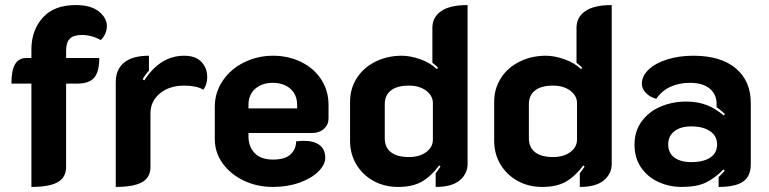

<svg xmlns="http://www.w3.org/2000/svg" viewBox="-20 -729 3034 758"><path d="M104 -399H25Q25 -451 39.5 -475.5Q54 -500 84 -500H104V-534Q104 -609 148.5 -659Q193 -709 279 -709Q339 -709 370.5 -683.5Q402 -658 402 -626Q402 -611 395.5 -596Q389 -581 378 -571Q341 -591 303 -591Q271 -591 256 -576.5Q241 -562 241 -529V-500H372Q372 -446 352 -422.5Q332 -399 286 -399H241V-71Q241 -28 207.5 -9.5Q174 9 104 9Z M574 -282V-71Q574 -28 540.5 -9.5Q507 9 437 9V-405Q437 -455 470 -482Q503 -509 568 -509V-450Q553 -434 543 -416L550 -412Q613 -509 707 -509Q752 -509 775 -485Q798 -461 798 -424Q798 -396 783 -375Q755 -391 708 -391Q648 -391 611 -360Q574 -329 574 -282Z M828 -180V-308Q828 -364 859.5 -410.5Q891 -457 944 -483Q997 -509 1058 -509Q1118 -509 1168.5 -484.5Q1219 -460 1248 -415.5Q1277 -371 1277 -315V-261Q1277 -237 1259 -220.5Q1241 -204 1213 -204H961V-190Q961 -150 985.5 -124.5Q1010 -99 1058 -99Q1105 -99 1127 -119.5Q1149 -140 1149 -171Q1169 -173 1179 -173Q1220 -173 1242 -156Q1264 -139 1264 -106Q1264 -79 1237 -52Q1210 -25 1162.5 -8Q1115 9 1057 9Q995 9 942.5 -16Q890 -41 859 -84Q828 -127 828 -180ZM1153 -301V-315Q1153 -355 1126.5 -378.5Q1100 -402 1057 -402Q1014 -402 987.5 -378.5Q961 -355 961 -315V-301Z M1362 -173V-327Q1362 -379 1388.5 -420.5Q1415 -462 1462 -485.5Q1509 -509 1566 -509Q1600 -509 1639.5 -495Q1679 -481 1705 -456L1709 -461Q1704 -469 1687 -481V-619Q1687 -661 1721.5 -685Q1756 -709 1826 -709V-82Q1826 -43 1795 -17Q1764 9 1700 9V-45Q1712 -60 1719 -72L1714 -76Q1682 -33 1645.5 -12Q1609 9 1551 9Q1498 9 1455 -14.5Q1412 -38 1387 -79.5Q1362 -121 1362 -173ZM1689 -178V-322Q1689 -351 1662.5 -371Q1636 -391 1594 -391Q1548 -391 1523.5 -372Q1499 -353 1499 -318V-183Q1499 -147 1523.5 -128Q1548 -109 1594 -109Q1636 -109 1662.5 -128.5Q1689 -148 1689 -178Z M1931 -173V-327Q1931 -379 1957.5 -420.5Q1984 -462 2031 -485.5Q2078 -509 2135 -509Q2169 -509 2208.5 -495Q2248 -481 2274 -456L2278 -461Q2273 -469 2256 -481V-619Q2256 -661 2290.5 -685Q2325 -709 2395 -709V-82Q2395 -43 2364 -17Q2333 9 2269 9V-45Q2281 -60 2288 -72L2283 -76Q2251 -33 2214.5 -12Q2178 9 2120 9Q2067 9 2024 -14.5Q1981 -38 1956 -79.5Q1931 -121 1931 -173ZM2258 -178V-322Q2258 -351 2231.5 -371Q2205 -391 2163 -391Q2117 -391 2092.5 -372Q2068 -353 2068 -318V-183Q2068 -147 2092.5 -128Q2117 -109 2163 -109Q2205 -109 2231.5 -128.5Q2258 -148 2258 -178Z M2485 -158Q2485 -211 2513 -249.5Q2541 -288 2587.5 -308Q2634 -328 2689 -328Q2735 -328 2770.5 -314Q2806 -300 2837 -273L2842 -279Q2821 -298 2809 -306V-319Q2809 -357 2781.5 -379.5Q2754 -402 2704 -402Q2660 -402 2626 -386Q2592 -370 2571 -339Q2547 -345 2530.5 -361.5Q2514 -378 2514 -398Q2514 -429 2541 -454.5Q2568 -480 2614.5 -494.5Q2661 -509 2717 -509Q2826 -509 2885 -459Q2944 -409 2944 -323V-80Q2944 -33 2913.5 -12Q2883 9 2817 9V-30Q2832 -44 2841 -55L2836 -60Q2803 -26 2767 -8.5Q2731 9 2671 9Q2622 9 2579.5 -10.5Q2537 -30 2511 -67.5Q2485 -105 2485 -158ZM2811 -159Q2811 -192 2783.5 -211Q2756 -230 2709 -230Q2667 -230 2642.5 -211Q2618 -192 2618 -159Q2618 -125 2642.5 -107Q2667 -89 2709 -89Q2757 -89 2784 -107Q2811 -125 2811 -159Z"/></svg>

Font: K2D ExtraBold
Style: Regular
Weight: 800
Designer: Katatrad Aksorn Co.,Ltd.
Foundry: Cadson Demak Co.,Ltd.
Version: Version 1.000; ttfautohint (v1.6)